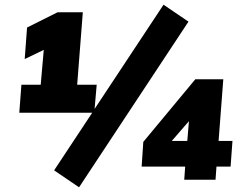

<svg xmlns="http://www.w3.org/2000/svg" viewBox="-20 -764 1013 816"><path d="M781 -672 316 32 210 -40 372 -285H62L71 -404H153L166 -552L85 -513L95 -647L225 -712H332L308 -404H391L382 -301L675 -744ZM960 -56H900L896 0H763L767 -56H582L589 -161L810 -427H929L909 -165H968ZM776 -165 783 -249 710 -165Z"/></svg>

Font: Muli Black
Style: Italic
Weight: 900
Italic angle: -4.541°
Designer: Vernon Adams
Foundry: Vernon Adams
Version: Version 2.001